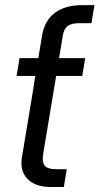

<svg xmlns="http://www.w3.org/2000/svg" viewBox="-20 -748 398 768"><path d="M183.6 0Q121.1 0 89.8 -32.5Q58.6 -64.9 67.9 -120.1L116.7 -414.1H116.2L121.1 -444.3H46.4L58.1 -515.6H133.3L148.4 -606.4Q158.2 -666 199.7 -696.8Q241.2 -727.5 309.1 -727.5H357.9L345.7 -655.3H296.9Q265.6 -655.3 250.5 -643.8Q235.4 -632.3 231.4 -606.4L216.3 -515.6H320.8L309.1 -444.3H204.6L152.8 -132.8Q147.5 -99.6 158.9 -85.4Q170.4 -71.3 203.1 -71.3H247.1L235.4 0Z"/></svg>

Font: Inter Display
Style: Italic
Weight: 400
Italic angle: -9.39999°
Designer: Rasmus Andersson
Foundry: rsms
Version: Version 4.000;git-a52131595